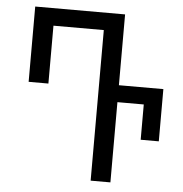

<svg xmlns="http://www.w3.org/2000/svg" viewBox="-52 -764 776 813"><g transform="rotate(5 336.5 -357.0)"><path d="M363 0H447V-341H559V-191H636V-413H447V-714H65V-394H149V-640H363Z"/></g></svg>

Font: Noto Sans Georgian Condensed
Style: Regular
Weight: 400
Width: 3
Designer: Monotype Design Team, Akaki Razmadze
Foundry: Google LLC
Version: Version 2.005